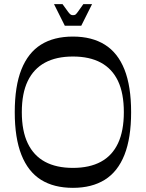

<svg xmlns="http://www.w3.org/2000/svg" viewBox="-20 -890 702 924"><path d="M331 14Q239 14 177 -25Q115 -64 83 -145Q51 -226 51 -350Q51 -475 83 -555.5Q115 -636 177 -675Q239 -714 331 -714Q422 -714 484.5 -675Q547 -636 579 -555.5Q611 -475 611 -350Q611 -226 579 -145Q547 -64 484.5 -25Q422 14 331 14ZM331 -82Q411 -82 465.5 -111.5Q520 -141 548 -200.5Q576 -260 576 -350Q576 -441 548 -500Q520 -559 465.5 -588.5Q411 -618 331 -618Q251 -618 196.5 -588.5Q142 -559 113.5 -500Q85 -441 85 -350Q85 -260 113.5 -200.5Q142 -141 196.5 -111.5Q251 -82 331 -82ZM292 -766 240 -870H281Q300 -843 308.5 -832Q317 -821 321.5 -819Q326 -817 331 -817Q338 -817 342 -819Q346 -821 354 -832Q362 -843 381 -870H423L371 -766Z"/></svg>

Font: Ojuju Medium
Style: Regular
Weight: 500
Designer: Chisaokwu Joboson, Mirko Velimirovic
Foundry: Udi Foundry
Version: Version 1.000